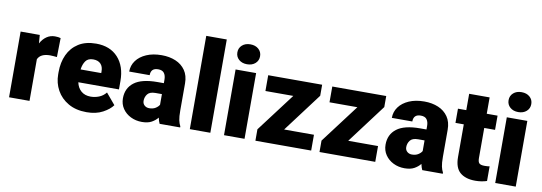

<svg xmlns="http://www.w3.org/2000/svg" viewBox="-57 -1130 4291 1520"><g transform="rotate(10 2088.0 -370.0)"><path d="M368.7 -532.2 365.7 -379.4Q356 -380.4 339.4 -381.8Q322.8 -383.3 311.5 -383.3Q234.4 -383.3 212.4 -335V0H47.9V-528.3H201.7L207 -460.9Q226.6 -497.6 256.1 -517.8Q285.6 -538.1 323.2 -538.1Q350.6 -538.1 368.7 -532.2Z M671.9 9.8Q585.9 9.8 524.9 -25.4Q463.9 -60.5 431.6 -118.9Q399.4 -177.2 399.4 -246.6V-265.1Q399.4 -342.3 427.7 -404.1Q456.1 -465.8 512.9 -502Q569.8 -538.1 654.3 -538.1Q766.6 -538.1 830.3 -468.3Q894 -398.4 894 -279.3V-212.4H567.4Q576.2 -168.5 606 -142.8Q635.7 -117.2 682.6 -117.2Q716.3 -117.2 749 -129.9Q781.7 -142.6 805.2 -171.9L879.9 -83Q855.5 -48.3 801.8 -19.3Q748 9.8 671.9 9.8ZM652.8 -411.1Q610.8 -411.1 591.8 -384Q572.8 -356.9 567.4 -315.4H733.4V-328.1Q733.9 -367.2 712.9 -389.2Q691.9 -411.1 652.8 -411.1Z M1258.3 0Q1249 -19 1243.2 -47.4Q1224.1 -23.4 1194.1 -6.8Q1164.1 9.8 1116.2 9.8Q1067.4 9.8 1026.6 -10.3Q985.8 -30.3 961.4 -66.2Q937 -102.1 937 -148.9Q937 -230.5 997.1 -276.6Q1057.1 -322.8 1184.6 -322.8H1235.4V-350.6Q1235.4 -383.8 1220.9 -403.6Q1206.5 -423.3 1172.4 -423.3Q1113.8 -423.3 1113.8 -365.7H949.2Q949.2 -415 977.8 -453.9Q1006.3 -492.7 1058.6 -515.4Q1110.8 -538.1 1181.2 -538.1Q1244.1 -538.1 1293.7 -517.1Q1343.3 -496.1 1372.1 -454.3Q1400.9 -412.6 1400.9 -349.6V-133.3Q1400.9 -81.5 1406.7 -54.9Q1412.6 -28.3 1423.3 -8.3V0ZM1155.3 -107.4Q1185.5 -107.4 1206.1 -120.4Q1226.6 -133.3 1235.4 -149.4V-234.9H1183.6Q1137.7 -234.9 1119.6 -211.4Q1101.6 -188 1101.6 -157.7Q1101.6 -135.3 1116.9 -121.3Q1132.3 -107.4 1155.3 -107.4Z M1666 -750V0H1501V-750Z M1766.1 -664.6Q1766.1 -699.7 1791.5 -722.2Q1816.9 -744.6 1857.4 -744.6Q1897.9 -744.6 1923.3 -722.2Q1948.7 -699.7 1948.7 -664.6Q1948.7 -629.4 1923.3 -606.9Q1897.9 -584.5 1857.4 -584.5Q1816.9 -584.5 1791.5 -606.9Q1766.1 -629.4 1766.1 -664.6ZM1940.9 -528.3V0H1775.9V-528.3Z M2476.6 -127V0H2028.3V-91.8L2262.2 -401.4H2038.1V-528.3H2471.7V-439.5L2236.8 -127Z M2991.7 -127V0H2543.5V-91.8L2777.3 -401.4H2553.2V-528.3H2986.8V-439.5L2752 -127Z M3369.6 0Q3360.4 -19 3354.5 -47.4Q3335.4 -23.4 3305.4 -6.8Q3275.4 9.8 3227.5 9.8Q3178.7 9.8 3137.9 -10.3Q3097.2 -30.3 3072.8 -66.2Q3048.3 -102.1 3048.3 -148.9Q3048.3 -230.5 3108.4 -276.6Q3168.5 -322.8 3295.9 -322.8H3346.7V-350.6Q3346.7 -383.8 3332.3 -403.6Q3317.9 -423.3 3283.7 -423.3Q3225.1 -423.3 3225.1 -365.7H3060.5Q3060.5 -415 3089.1 -453.9Q3117.7 -492.7 3169.9 -515.4Q3222.2 -538.1 3292.5 -538.1Q3355.5 -538.1 3405 -517.1Q3454.6 -496.1 3483.4 -454.3Q3512.2 -412.6 3512.2 -349.6V-133.3Q3512.2 -81.5 3518.1 -54.9Q3523.9 -28.3 3534.7 -8.3V0ZM3266.6 -107.4Q3296.9 -107.4 3317.4 -120.4Q3337.9 -133.3 3346.7 -149.4V-234.9H3294.9Q3249 -234.9 3231 -211.4Q3212.9 -188 3212.9 -157.7Q3212.9 -135.3 3228.3 -121.3Q3243.7 -107.4 3266.6 -107.4Z M3881.8 -528.3V-414.1H3794.9V-172.4Q3794.9 -141.1 3806.6 -130.1Q3818.4 -119.1 3848.6 -119.1Q3862.8 -119.1 3872.1 -119.9Q3881.3 -120.6 3889.6 -122.1V-4.4Q3846.2 9.8 3796.9 9.8Q3717.3 9.8 3673.8 -28.1Q3630.4 -65.9 3630.4 -151.9V-414.1H3563.5V-528.3H3630.4V-659.7H3794.9V-528.3Z M3946.3 -664.6Q3946.3 -699.7 3971.7 -722.2Q3997.1 -744.6 4037.6 -744.6Q4078.1 -744.6 4103.5 -722.2Q4128.9 -699.7 4128.9 -664.6Q4128.9 -629.4 4103.5 -606.9Q4078.1 -584.5 4037.6 -584.5Q3997.1 -584.5 3971.7 -606.9Q3946.3 -629.4 3946.3 -664.6ZM4121.1 -528.3V0H3956.1V-528.3Z"/></g></svg>

Font: Vazirmatn RD Black
Style: Regular
Weight: 900
Designer: Saber Rastikerdar
Foundry: Saber Rastikerdar
Version: Version 32.102